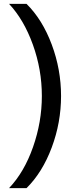

<svg xmlns="http://www.w3.org/2000/svg" viewBox="-20 -813 388 1000"><path d="M118 -793Q201 -711 249.5 -581Q298 -451 298 -313Q298 -175 249.5 -45Q201 85 118 167H27Q106 84 152 -47Q198 -178 198 -313Q198 -451 151 -581Q104 -711 27 -793Z"/></svg>

Font: Mona Sans Medium
Style: Regular
Weight: 500
Designer: Deni Anggara
Foundry: GitHub
Version: Version 2.000;Glyphs 3.2.3 (3260)